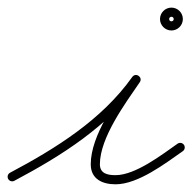

<svg xmlns="http://www.w3.org/2000/svg" viewBox="-32 -464 505 504"><path d="M-10.6 5.6C-7.5 11.5 -0.2 13.7 5.6 10.6C128.8 -54.8 252.6 -132.5 334.8 -248C339.4 -254.5 336.7 -261.2 331.7 -264.7C326.8 -268.1 319.6 -268.3 315.1 -261.8C274 -201.8 206.2 -108.9 206.2 -32.8C206.2 6 236.7 19.8 271.3 19.8C330.3 19.8 402 -35 447.9 -67.2C453.3 -71 454.6 -78.5 450.8 -83.9C447 -89.3 439.5 -90.6 434.1 -86.8C434.1 -86.8 434.1 -86.8 434.1 -86.8C393.4 -58.3 323.8 -4.2 271.3 -4.2C250.5 -4.2 230.2 -8.3 230.2 -32.8C230.2 -102.7 297.3 -193.2 334.9 -248.2C339.4 -254.8 336.8 -261.4 331.9 -264.8C327 -268.3 319.8 -268.4 315.2 -262C235.3 -149.5 114.2 -74.2 -5.6 -10.6C-11.5 -7.5 -13.7 -0.2 -10.6 5.6ZM424 -414C424 -410.6 421.4 -408 418 -408C414.6 -408 412 -410.6 412 -414C412 -417.4 414.6 -420 418 -420C421.4 -420 424 -417.4 424 -414ZM388 -414C388 -397.5 401.5 -384 418 -384C434.5 -384 448 -397.5 448 -414C448 -430.5 434.5 -444 418 -444C401.5 -444 388 -430.5 388 -414Z"/></svg>

Font: FRB American Cursive Guidelines Light
Style: Italic
Weight: 300
Italic angle: -25°
Version: Version 2.0;Modular Font Editor K font №1